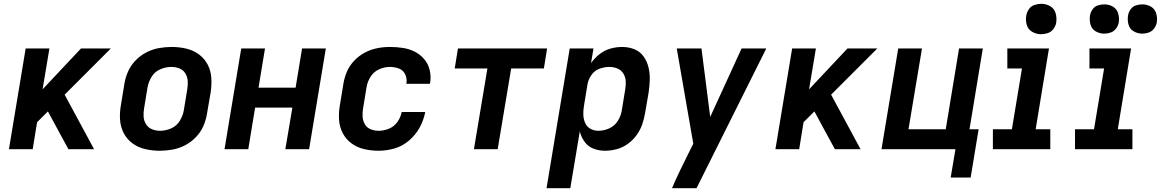

<svg xmlns="http://www.w3.org/2000/svg" viewBox="-20 -785 6106 1010"><path d="M27 0H152L175 -142L232 -199L310 -55L340 0H475L320 -287L563 -530H406L204 -315L240 -530H115Z M820 8Q853 8 887 2Q921 -4 953 -20.5Q985 -37 1010.5 -63.5Q1036 -90 1050 -122.5Q1064 -155 1069 -188L1088 -298Q1094 -337 1091.5 -375.5Q1089 -414 1072 -446Q1055 -478 1025.5 -499.5Q996 -521 959 -529.5Q922 -538 883 -538Q850 -538 816 -532Q782 -526 750 -509.5Q718 -493 692.5 -466.5Q667 -440 653 -407.5Q639 -375 634 -342L616 -232Q609 -193 611.5 -155Q614 -117 631 -84.5Q648 -52 677.5 -30.5Q707 -9 744.5 -0.5Q782 8 820 8ZM822 -97Q800 -97 780 -105Q760 -113 748.5 -131Q737 -149 735.5 -171Q734 -193 738 -215L756 -325Q761 -354 777.5 -381Q794 -408 823 -420.5Q852 -433 881 -433Q904 -433 924 -425Q944 -417 955 -399Q966 -381 967.5 -359.5Q969 -338 965 -315L947 -205Q942 -176 925.5 -149Q909 -122 880 -109.5Q851 -97 822 -97Z M1161 0H1286L1322 -219H1518L1481 0H1606L1694 -530H1569L1535 -324H1340L1374 -530H1249Z M1972 8Q2013 8 2055 -4Q2097 -16 2132 -46Q2167 -76 2188 -115Q2209 -154 2217 -196H2093Q2088 -168 2070.5 -143.5Q2053 -119 2026 -108Q1999 -97 1972 -97Q1950 -97 1930 -105Q1910 -113 1899.5 -131Q1889 -149 1887.5 -171Q1886 -193 1890 -215L1908 -325Q1912 -353 1928.5 -380Q1945 -407 1973.5 -420Q2002 -433 2031 -433Q2056 -433 2078.5 -424.5Q2101 -416 2111.5 -394Q2122 -372 2118 -347L2117 -344H2241Q2242 -347 2243 -351Q2248 -385 2240 -417.5Q2232 -450 2211 -474.5Q2190 -499 2161 -513.5Q2132 -528 2098.5 -533Q2065 -538 2031 -538Q1998 -538 1964.5 -531.5Q1931 -525 1899.5 -508.5Q1868 -492 1843 -465.5Q1818 -439 1804.5 -407Q1791 -375 1786 -342L1768 -232Q1761 -193 1763.5 -155Q1766 -117 1783 -84.5Q1800 -52 1829.5 -30.5Q1859 -9 1896 -0.5Q1933 8 1972 8Z M2473 0H2598L2669 -425H2841L2858 -530H2389L2372 -425H2544Z M2855 205H2980L3030 -94Q3037 -65 3054.5 -40Q3072 -15 3101 -3.5Q3130 8 3162 8Q3192 8 3223 0Q3254 -8 3281 -27Q3308 -46 3327.5 -72.5Q3347 -99 3357.5 -128.5Q3368 -158 3373 -188L3392 -298Q3397 -332 3398 -365.5Q3399 -399 3391.5 -430.5Q3384 -462 3365.5 -488Q3347 -514 3317 -526Q3287 -538 3253 -538Q3222 -538 3191.5 -529.5Q3161 -521 3134.5 -500.5Q3108 -480 3089 -453L3102 -530H2977ZM3128 -97Q3104 -97 3085 -108Q3066 -119 3057.5 -139.5Q3049 -160 3048.5 -183Q3048 -206 3052 -229L3070 -339Q3074 -365 3090 -389Q3106 -413 3132.5 -423Q3159 -433 3185 -433Q3207 -433 3227 -425Q3247 -417 3258.5 -399Q3270 -381 3271.5 -359.5Q3273 -338 3269 -315L3251 -205Q3247 -177 3230.5 -150Q3214 -123 3185.5 -110Q3157 -97 3128 -97Z M3515 205H3644L4011 -530H3881L3716 -170L3670 -530H3540L3627 -29L3602 21Q3579 67 3557 112.5Q3535 158 3515 205Z M4059 0H4184L4207 -142L4264 -199L4342 -55L4372 0H4507L4352 -287L4595 -530H4438L4236 -315L4272 -530H4147Z M4981 149H5086L5128 -105H5080L5150 -530H5025L4955 -105H4759L4830 -530H4705L4617 0H5006Z M5203 0H5505V-105H5428L5498 -530H5279V-425H5356L5303 -105H5203ZM5457 -605Q5474 -605 5492 -611Q5510 -617 5521.5 -632.5Q5533 -648 5536 -666Q5540 -691 5533 -715.5Q5526 -740 5504.5 -752.5Q5483 -765 5457 -765Q5440 -765 5422 -759Q5404 -753 5393 -737.5Q5382 -722 5379 -705Q5374 -679 5381 -654.5Q5388 -630 5410 -617.5Q5432 -605 5457 -605Z M5635 0H5937V-105H5860L5930 -530H5711V-425H5788L5735 -105H5635ZM5989 -608Q6006 -608 6023 -614Q6040 -620 6051 -635Q6062 -650 6065 -666Q6069 -691 6062 -714.5Q6055 -738 6034.5 -750Q6014 -762 5989 -762Q5972 -762 5955 -756.5Q5938 -751 5927.5 -736Q5917 -721 5914 -704Q5910 -679 5916.5 -655.5Q5923 -632 5944 -620Q5965 -608 5989 -608ZM5789 -608Q5806 -608 5823 -614Q5840 -620 5851 -635Q5862 -650 5865 -666Q5869 -691 5862 -714.5Q5855 -738 5834.5 -750Q5814 -762 5789 -762Q5772 -762 5755 -756.5Q5738 -751 5727.5 -736Q5717 -721 5714 -704Q5710 -679 5716.5 -655.5Q5723 -632 5744 -620Q5765 -608 5789 -608Z"/></svg>

Font: Iosevka Sparkle Oblique
Style: Bold
Weight: 700
Italic angle: -9°
Designer: Belleve Invis
Foundry: Belleve Invis
Version: Version 4.5.0; ttfautohint (v1.8.3)